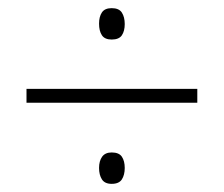

<svg xmlns="http://www.w3.org/2000/svg" viewBox="-20 -588 550 471"><path d="M254 -491Q237 -491 230 -501.5Q223 -512 223 -530Q223 -547 230 -557.5Q237 -568 254 -568Q272 -568 279 -557Q286 -546 286 -529Q286 -512 279 -501.5Q272 -491 254 -491ZM45 -336V-370H464V-336ZM254 -137Q237 -137 230 -148Q223 -159 223 -176Q223 -193 230.5 -203.5Q238 -214 254 -214Q272 -214 279 -203.5Q286 -193 286 -176Q286 -159 279 -148Q272 -137 254 -137Z"/></svg>

Font: Noto Sans Khmer SemiCondensed ExtraLight
Style: Regular
Weight: 200
Width: 4
Designer: Danh Hong and the Monotype Design Team
Foundry: Monotype Imaging Inc.
Version: Version 2.004; ttfautohint (v1.8.4.7-5d5b)